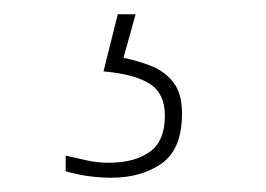

<svg xmlns="http://www.w3.org/2000/svg" viewBox="-20 -29 373 269"><path d="M136 220Q121 220 105.5 218Q90 216 72 211V189Q90 193 103 196Q116 199 133 199Q168 199 189.5 184Q211 169 211 133Q211 102 190 88.5Q169 75 125 71L145 -9H170L153 52Q173 56 192 63.5Q211 71 223 86.5Q235 102 235 130Q235 180 206.5 200Q178 220 136 220Z"/></svg>

Font: Noto Serif Telugu Thin
Style: Regular
Weight: 100
Designer: Jelle Bosma - Monotype Design Team
Foundry: Monotype Imaging Inc.
Version: Version 2.005; ttfautohint (v1.8.4.7-5d5b)